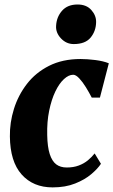

<svg xmlns="http://www.w3.org/2000/svg" viewBox="-20 -823 504 854"><path d="M214 10.5Q127.5 10.5 76.2 -47Q25 -104.5 24 -216Q23 -277.5 42 -338.5Q61 -399.5 99.8 -449.8Q138.5 -500 198.2 -530.2Q258 -560.5 338.5 -560.5Q368 -560.5 403.8 -556Q439.5 -551.5 464 -541.5L424.5 -389H388Q376.5 -411.5 362 -435Q347.5 -458.5 332.5 -474.5Q317.5 -490.5 305.5 -490.5Q285.5 -490.5 264.5 -471.2Q243.5 -452 226.2 -416.2Q209 -380.5 198.8 -331Q188.5 -281.5 190 -222Q191 -169.5 201.2 -137.8Q211.5 -106 230 -92Q248.5 -78 277 -78Q307 -78 330.2 -86.8Q353.5 -95.5 370.8 -109.8Q388 -124 401 -140.5L429 -94.5Q415 -73 386.2 -48.5Q357.5 -24 314.2 -6.8Q271 10.5 214 10.5ZM308 -627Q275 -627 251.2 -652.2Q227.5 -677.5 229.5 -708Q231.5 -747.5 256 -775.2Q280.5 -803 325 -803Q364.5 -803 386.2 -778.5Q408 -754 407.5 -725Q407 -685 383.2 -656Q359.5 -627 308 -627Z"/></svg>

Font: Merriweather 36pt Black
Style: Italic
Weight: 900
Italic angle: -7.8°
Version: Version 2.101